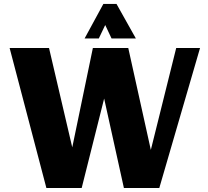

<svg xmlns="http://www.w3.org/2000/svg" viewBox="-20 -944 1044 964"><path d="M390.1 0H212.9L28.3 -703.1H226.1L342.8 -204.1L446.3 -703.1H624L737.3 -191.4L864.7 -703.1H984.4L779.8 0H602.1L502.9 -449.2ZM662.1 -751H540L508.3 -818.4L476.1 -751H404.8L499 -924.3H564.9Z"/></svg>

Font: Aclonica
Style: Regular
Weight: 400
Designer: Astigmatic (AOETI)
Foundry: Astigmatic (AOETI)
Version: Version 1.000